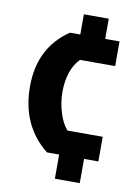

<svg xmlns="http://www.w3.org/2000/svg" viewBox="-81 -753 563 805"><g transform="rotate(10 200.5 -350.0)"><path d="M178 -363Q178 -321 191 -277.5Q204 -234 227 -208H377V-103H316V0H210V-103H158Q40 -197 40 -363Q40 -529 166 -614H210V-700H316V-614H377V-509H227Q178 -458 178 -363Z"/></g></svg>

Font: Jockey One
Style: Regular
Weight: 400
Designer: TypeTogether
Foundry: TypeTogether
Version: Version 1.002